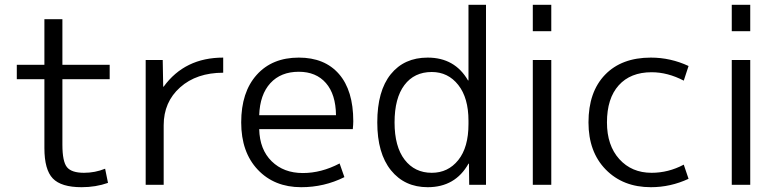

<svg xmlns="http://www.w3.org/2000/svg" viewBox="-20 -770 3261 800"><path d="M240 -690V-500H437V-440H240V-167Q240 -97 259 -73.5Q278 -50 330 -50Q376 -50 418 -67L430 -8Q379 10 320 10Q235 10 200 -26.5Q165 -63 165 -153V-440H50V-500H165V-690Z M587 -520H658L660 -409H662Q750 -530 910 -530V-467Q799 -467 730.5 -406Q662 -345 662 -248V0H587Z M1060 -232Q1062 -147 1112 -98Q1162 -49 1242 -49Q1319 -49 1395 -89L1415 -32Q1331 10 1235 10Q1123 10 1054 -63Q985 -136 985 -260Q985 -386 1049.5 -458Q1114 -530 1225 -530Q1333 -530 1392.5 -461.5Q1452 -393 1452 -265Q1452 -252 1450 -232ZM1060 -290H1380Q1379 -377 1338 -424Q1297 -471 1225 -471Q1150 -471 1106.5 -423.5Q1063 -376 1060 -290Z M1779 -50Q1847 -50 1889.5 -103Q1932 -156 1932 -253V-267Q1932 -362 1889.5 -416Q1847 -470 1779 -470Q1706 -470 1665 -415.5Q1624 -361 1624 -260Q1624 -159 1666 -104.5Q1708 -50 1779 -50ZM1552 -260Q1552 -391 1608 -460.5Q1664 -530 1762 -530Q1875 -530 1930 -435H1932V-750H2005V0H1935L1934 -88H1932Q1877 10 1762 10Q1666 10 1609 -60.5Q1552 -131 1552 -260Z M2200 -640V-750H2277V-640ZM2200 0V-520H2277V0Z M2695 -469Q2607 -469 2558 -414.5Q2509 -360 2509 -260Q2509 -164 2560.5 -107Q2612 -50 2695 -50Q2765 -50 2829 -84L2849 -25Q2774 10 2692 10Q2576 10 2504 -63.5Q2432 -137 2432 -260Q2432 -387 2501 -458.5Q2570 -530 2692 -530Q2774 -530 2849 -495L2829 -434Q2762 -469 2695 -469Z M3029 -640V-750H3106V-640ZM3029 0V-520H3106V0Z"/></svg>

Font: Mplus 1p
Style: Regular
Weight: 400
Version: Version 1.061